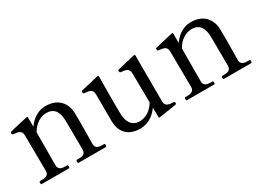

<svg xmlns="http://www.w3.org/2000/svg" viewBox="-26 -957 1942 1434"><g transform="rotate(-30 945.0 -240.5)"><path d="M585 -26C554 -26 523 -30 523 -70C523 -70 525 -176 525 -261C525 -292 525 -320 524 -340C521 -415 474 -491 360 -491C297 -491 245 -458 205 -402V-482C205 -487 202 -490 196 -489C164 -482 55 -457 42 -453C38 -451 37 -449 37 -445C37 -438 37 -430 46 -429C87 -425 118 -422 118 -377L121 -70C121 -30 88 -26 58 -26H46C40 -26 38 -21 38 -13C38 -5 40 0 46 0H279C285 0 286 -5 286 -13C286 -21 285 -26 279 -26H267C237 -26 204 -30 204 -70L205 -354C239 -414 290 -443 339 -443C416 -443 435 -383 436 -323C436 -309 437 -283 437 -253C437 -176 438 -70 438 -70C438 -30 407 -26 377 -26H363C358 -26 356 -21 356 -13C356 -5 358 0 363 0H597C603 0 605 -5 605 -13C605 -21 603 -26 597 -26Z M1195 -38C1188 -38 1181 -38 1175 -39C1150 -43 1132 -55 1132 -85L1131 -482C1131 -487 1128 -490 1122 -489C1090 -482 983 -457 970 -453C965 -451 964 -449 964 -445C964 -439 965 -430 973 -429C1015 -425 1044 -422 1045 -377L1048 -126C1014 -67 963 -40 915 -40C838 -40 820 -103 817 -154C816 -176 816 -251 816 -322C816 -389 817 -458 817 -483C817 -489 814 -491 808 -490C776 -483 668 -457 656 -454C651 -452 650 -447 650 -442C650 -437 650 -430 659 -429C700 -426 730 -423 731 -378C731 -363 731 -217 732 -143C733 -71 769 10 892 10C968 10 1018 -37 1049 -79L1050 1C1050 7 1053 10 1059 9C1090 4 1199 -12 1207 -14C1213 -16 1214 -21 1214 -25C1214 -32 1213 -38 1195 -38Z M1838 -26C1807 -26 1776 -30 1776 -70C1776 -70 1778 -176 1778 -261C1778 -292 1778 -320 1777 -340C1774 -415 1727 -491 1613 -491C1550 -491 1498 -458 1458 -402V-482C1458 -487 1455 -490 1449 -489C1417 -482 1308 -457 1295 -453C1291 -451 1290 -449 1290 -445C1290 -438 1290 -430 1299 -429C1340 -425 1371 -422 1371 -377L1374 -70C1374 -30 1341 -26 1311 -26H1299C1293 -26 1291 -21 1291 -13C1291 -5 1293 0 1299 0H1532C1538 0 1539 -5 1539 -13C1539 -21 1538 -26 1532 -26H1520C1490 -26 1457 -30 1457 -70L1458 -354C1492 -414 1543 -443 1592 -443C1669 -443 1688 -383 1689 -323C1689 -309 1690 -283 1690 -253C1690 -176 1691 -70 1691 -70C1691 -30 1660 -26 1630 -26H1616C1611 -26 1609 -21 1609 -13C1609 -5 1611 0 1616 0H1850C1856 0 1858 -5 1858 -13C1858 -21 1856 -26 1850 -26Z"/></g></svg>

Font: Shippori Mincho OTF Medium
Style: Regular
Weight: 500
Designer: FONTDASU
Foundry: FONTDASU / Google Inc. / but / Adobe
Version: Version 3.300;hotconv 1.0.109;makeotfexe 2.5.65596